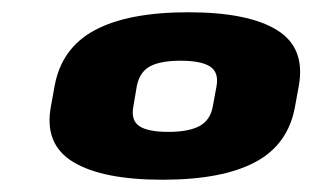

<svg xmlns="http://www.w3.org/2000/svg" viewBox="-20 -705 509 313"><path d="M245 -412Q147 -412 99.2 -441Q51.5 -470 63 -531.5L69 -564.5Q80 -626.5 134.5 -655.8Q189 -685 287 -685Q384.5 -685 431.5 -656Q478.5 -627 467 -564.5L461 -531.5Q450 -469.5 396.2 -440.8Q342.5 -412 245 -412ZM254.5 -490Q287.5 -490 305.2 -499.5Q323 -509 327 -532L333 -564.5Q337 -587 322.5 -596.5Q308 -606 274.5 -606Q241.5 -606 224.5 -596.8Q207.5 -587.5 203 -564.5L197.5 -532Q193 -509 207 -499.5Q221 -490 254.5 -490Z"/></svg>

Font: Anybody ExtraExpanded ExtraBold
Style: Italic
Weight: 800
Width: 8
Italic angle: -10°
Designer: Tyler Finck
Foundry: Etcetera Type Company
Version: Version 1.010; ttfautohint (v1.8.3) -l 8 -r 50 -G 200 -x 14 